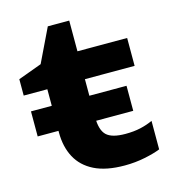

<svg xmlns="http://www.w3.org/2000/svg" viewBox="-110 -812 821 918"><g transform="rotate(-15 301.0 -353.0)"><path d="M28 -350H501V-226H28ZM14 -432V-513L131 -556L211 -722H317V-570H563V-432H317V-244Q317 -180 343.5 -154.5Q370 -129 437 -129Q479 -129 512 -136.5Q545 -144 573 -157V-16Q544 -4 495.5 6Q447 16 395 16Q303 16 245 -13Q187 -42 159 -94.5Q131 -147 131 -218V-432Z"/></g></svg>

Font: Unbounded SemiBold
Style: Regular
Weight: 600
Designer: Luke Prowse, Jean-Baptiste Morizot, Fátima Lázaro, Florian Runge
Foundry: NaN
Version: Version 1.700